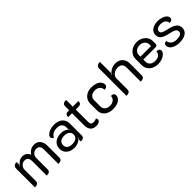

<svg xmlns="http://www.w3.org/2000/svg" viewBox="267 -1959 3217 3217"><g transform="rotate(-45 1876.0 -350.0)"><path d="M70 -435Q70 -509 153 -509V-445Q140 -431 132 -418L136 -414Q168 -459 204 -484Q240 -509 287 -509Q378 -509 412 -422Q469 -509 564 -509Q635 -509 673.5 -461.5Q712 -414 712 -337V-55Q712 -22 690.5 -6.5Q669 9 626 9V-332Q626 -380 606 -407Q586 -434 543 -434Q498 -434 466 -403.5Q434 -373 434 -322V-55Q434 -22 413 -6.5Q392 9 349 9V-332Q349 -380 329 -407Q309 -434 266 -434Q220 -434 188 -401Q156 -368 156 -320V-55Q156 -22 134.5 -6.5Q113 9 70 9Z M817 -158Q817 -234 872 -280.5Q927 -327 1017 -327Q1113 -327 1175 -259L1179 -263Q1168 -275 1154 -288V-330Q1154 -381 1122 -409Q1090 -437 1031 -437Q926 -437 881 -354Q865 -362 854.5 -375.5Q844 -389 844 -403Q844 -430 871 -454.5Q898 -479 942.5 -494Q987 -509 1036 -509Q1131 -509 1185.5 -462Q1240 -415 1240 -332V-58Q1240 -23 1220 -7Q1200 9 1157 9V-38Q1178 -60 1180 -64L1176 -68Q1111 9 1008 9Q922 9 869.5 -37Q817 -83 817 -158ZM1156 -158Q1156 -204 1121 -231Q1086 -258 1025 -258Q968 -258 935.5 -231.5Q903 -205 903 -158Q903 -111 934.5 -85.5Q966 -60 1023 -60Q1085 -60 1120.5 -86Q1156 -112 1156 -158Z M1388 -138V-430H1295Q1295 -464 1310 -482Q1325 -500 1351 -500H1389V-595Q1389 -628 1410.5 -643.5Q1432 -659 1475 -659V-500H1608Q1608 -430 1545 -430H1476V-141Q1476 -101 1490.5 -84.5Q1505 -68 1543 -68Q1578 -68 1609 -86Q1622 -73 1622 -51Q1622 -27 1597 -9Q1572 9 1529 9Q1458 9 1423 -31.5Q1388 -72 1388 -138Z M1717 -166V-328Q1717 -381 1743.5 -422Q1770 -463 1817 -486Q1864 -509 1925 -509Q1982 -509 2026.5 -492.5Q2071 -476 2096 -446Q2121 -416 2121 -378Q2121 -353 2101.5 -337.5Q2082 -322 2051 -324Q2051 -372 2016.5 -402Q1982 -432 1927 -432Q1872 -432 1838 -402.5Q1804 -373 1804 -326V-170Q1804 -125 1839 -96.5Q1874 -68 1929 -68Q1984 -68 2018.5 -98Q2053 -128 2053 -175Q2085 -177 2104.5 -162.5Q2124 -148 2124 -122Q2124 -84 2099 -54Q2074 -24 2029 -7.5Q1984 9 1927 9Q1866 9 1818 -13Q1770 -35 1743.5 -75Q1717 -115 1717 -166Z M2239 -635Q2239 -671 2261 -690Q2283 -709 2326 -709V-446Q2312 -430 2304 -418L2308 -414Q2339 -456 2386 -482.5Q2433 -509 2488 -509Q2569 -509 2616 -461Q2663 -413 2663 -337V-55Q2663 -22 2641.5 -6.5Q2620 9 2576 9V-328Q2576 -376 2549 -404Q2522 -432 2467 -432Q2430 -432 2397.5 -416.5Q2365 -401 2345.5 -374.5Q2326 -348 2326 -317V-55Q2326 -22 2304.5 -6.5Q2283 9 2239 9Z M2783 -173V-321Q2783 -374 2811.5 -417Q2840 -460 2888.5 -484.5Q2937 -509 2994 -509Q3051 -509 3098.5 -485Q3146 -461 3173.5 -419Q3201 -377 3201 -324V-260Q3201 -244 3189 -233Q3177 -222 3160 -222H2868V-177Q2868 -126 2900.5 -95Q2933 -64 2994 -64Q3055 -64 3087 -91Q3119 -118 3119 -164Q3149 -166 3169.5 -152.5Q3190 -139 3190 -113Q3190 -81 3162.5 -53Q3135 -25 3090 -8Q3045 9 2994 9Q2933 9 2885 -14.5Q2837 -38 2810 -79.5Q2783 -121 2783 -173ZM3120 -290V-324Q3120 -374 3085.5 -405.5Q3051 -437 2994 -437Q2937 -437 2902.5 -405.5Q2868 -374 2868 -324V-290Z M3301 -119Q3301 -167 3359 -171Q3369 -115 3406.5 -88.5Q3444 -62 3502 -62Q3560 -62 3592 -79Q3624 -96 3624 -131Q3624 -156 3611 -171.5Q3598 -187 3569.5 -198.5Q3541 -210 3488 -221Q3422 -236 3383 -253Q3344 -270 3323.5 -298Q3303 -326 3303 -372Q3303 -411 3327 -442.5Q3351 -474 3393.5 -491.5Q3436 -509 3490 -509Q3540 -509 3584.5 -495Q3629 -481 3656.5 -455Q3684 -429 3684 -395Q3684 -372 3666 -358.5Q3648 -345 3616 -343Q3613 -387 3580.5 -412.5Q3548 -438 3490 -438Q3442 -438 3414 -420Q3386 -402 3386 -372Q3386 -340 3412.5 -324.5Q3439 -309 3503 -295Q3608 -274 3657.5 -237.5Q3707 -201 3707 -134Q3707 -66 3652 -28.5Q3597 9 3497 9Q3446 9 3401 -6.5Q3356 -22 3328.5 -51Q3301 -80 3301 -119Z"/></g></svg>

Font: K2D
Style: Regular
Weight: 400
Version: Version 1.000; ttfautohint (v1.6)